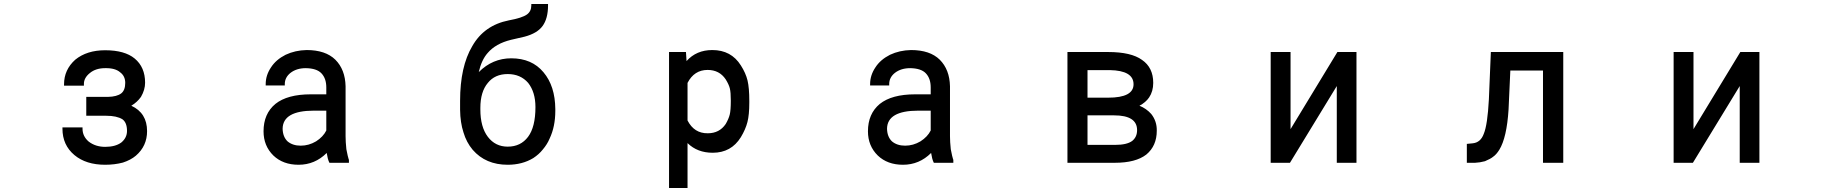

<svg xmlns="http://www.w3.org/2000/svg" viewBox="-20 -808 9040 953"><path d="M582 -344.7Q601.6 -360.4 601.6 -396.5Q601.6 -430.7 576.2 -449.2Q551.8 -470.7 502 -469.7Q455.1 -469.7 425.8 -445.3Q395.5 -420.9 396.5 -389.6V-382.8H297.9V-389.6Q297.9 -461.9 353.5 -511.7Q411.1 -558.6 502 -558.6Q598.6 -558.6 648.4 -517.6Q700.2 -474.6 700.2 -397.5Q700.2 -362.3 679.7 -327.1Q661.1 -300.8 631.8 -283.2Q710 -247.1 710 -157.2Q710 -83 654.3 -35.2Q628.9 -13.7 589.8 -1Q548.8 9.8 502 9.8Q407.2 9.8 349.6 -38.1Q290 -87.9 290 -168.9V-175.8H389.6V-168.9Q389.6 -131.8 419.9 -105.5Q454.1 -79.1 502 -79.1Q552.7 -79.1 582 -100.6Q610.4 -124 610.4 -158.2Q610.4 -199.2 587.9 -215.8Q559.6 -233.4 507.8 -233.4H408.2V-327.1H515.6Q560.5 -328.1 582 -344.7Z M1615.2 0 1613.3 -3.9Q1606.4 -18.6 1601.6 -48.8Q1543 9.8 1461.9 9.8Q1384.8 9.8 1336.9 -36.1Q1288.1 -84 1288.1 -156.2Q1288.1 -243.2 1346.7 -292Q1406.2 -339.8 1522.5 -339.8H1599.6V-374Q1599.6 -418.9 1575.2 -444.3Q1551.8 -468.8 1498 -469.7Q1452.1 -469.7 1421.9 -446.3Q1393.6 -423.8 1393.6 -390.6V-383.8H1298.8V-390.6Q1298.8 -434.6 1325.2 -473.6Q1349.6 -511.7 1397.5 -536.1Q1445.3 -558.6 1502 -559.6Q1595.7 -559.6 1644.5 -511.7Q1693.4 -462.9 1695.3 -379.9V-131.8Q1695.3 -104.5 1699.2 -67.4Q1707 -27.3 1710.9 -16.6L1711.9 -15.6V0ZM1407.2 -106.4Q1432.6 -85 1472.7 -85Q1512.7 -85 1548.8 -106.4Q1584 -128.9 1599.6 -160.2V-258.8H1538.1Q1383.8 -258.8 1382.8 -168.9Q1383.8 -128.9 1407.2 -106.4Z M2356.4 -450.2Q2424.8 -518.6 2517.6 -518.6Q2620.1 -518.6 2677.7 -449.2Q2735.4 -380.9 2736.3 -266.6V-257.8Q2736.3 -179.7 2708 -120.1Q2696.3 -91.8 2673.8 -65.4Q2655.3 -42 2627 -23.4Q2572.3 9.8 2500 9.8Q2390.6 9.8 2326.2 -64.5Q2294.9 -101.6 2280.3 -151.4Q2264.6 -199.2 2263.7 -262.7V-307.6Q2263.7 -477.5 2324.2 -579.1Q2382.8 -682.6 2505.9 -707Q2571.3 -718.8 2595.7 -736.3Q2617.2 -752 2617.2 -781.2V-788.1H2700.2V-781.2Q2700.2 -715.8 2672.9 -678.7Q2646.5 -642.6 2584 -626L2516.6 -610.4Q2440.4 -591.8 2400.4 -544.9Q2370.1 -510.7 2356.4 -450.2ZM2601.6 -396.5Q2563.5 -440.4 2500 -440.4Q2436.5 -440.4 2401.4 -396.5Q2364.3 -352.5 2364.3 -272.5V-264.6Q2364.3 -177.7 2401.4 -128.9Q2438.5 -80.1 2500 -80.1Q2564.5 -80.1 2601.1 -128.9Q2637.7 -177.7 2637.7 -276.4Q2637.7 -350.6 2601.6 -396.5Z M3699.2 -306.6V-298.8Q3699.2 -238.3 3689.9 -202.1Q3680.7 -166 3657.2 -127Q3609.4 -49.8 3517.6 -49.8Q3441.4 -49.8 3392.6 -97.7V125H3300.8V-549.8H3384.8L3387.7 -504.9Q3436.5 -559.6 3515.6 -559.6Q3609.4 -559.6 3657.2 -483.4Q3681.6 -445.3 3690.4 -408.7Q3699.2 -372.1 3699.2 -306.6ZM3582 -192.4Q3596.7 -217.8 3602.1 -239.3Q3607.4 -260.7 3607.4 -308.6Q3607.4 -350.6 3602.5 -369.6Q3597.7 -388.7 3582 -414.1Q3550.8 -460.9 3492.2 -460.9Q3425.8 -460.9 3392.6 -396.5V-210Q3425.8 -145.5 3493.2 -146.5Q3550.8 -146.5 3582 -192.4Z M4615.2 0 4613.3 -3.9Q4606.4 -18.6 4601.6 -48.8Q4543 9.8 4461.9 9.8Q4384.8 9.8 4336.9 -36.1Q4288.1 -84 4288.1 -156.2Q4288.1 -243.2 4346.7 -292Q4406.2 -339.8 4522.5 -339.8H4599.6V-374Q4599.6 -418.9 4575.2 -444.3Q4551.8 -468.8 4498 -469.7Q4452.1 -469.7 4421.9 -446.3Q4393.6 -423.8 4393.6 -390.6V-383.8H4298.8V-390.6Q4298.8 -434.6 4325.2 -473.6Q4349.6 -511.7 4397.5 -536.1Q4445.3 -558.6 4502 -559.6Q4595.7 -559.6 4644.5 -511.7Q4693.4 -462.9 4695.3 -379.9V-131.8Q4695.3 -104.5 4699.2 -67.4Q4707 -27.3 4710.9 -16.6L4711.9 -15.6V0ZM4407.2 -106.4Q4432.6 -85 4472.7 -85Q4512.7 -85 4548.8 -106.4Q4584 -128.9 4599.6 -160.2V-258.8H4538.1Q4383.8 -258.8 4382.8 -168.9Q4383.8 -128.9 4407.2 -106.4Z M5513.7 0H5278.3V-549.8H5480.5Q5594.7 -549.8 5648.4 -510.7Q5704.1 -472.7 5704.1 -396.5Q5704.1 -354.5 5683.6 -324.2Q5667 -299.8 5635.7 -283.2Q5669.9 -269.5 5694.3 -242.2Q5722.7 -206.1 5721.7 -159.2Q5721.7 -84 5669.9 -41Q5617.2 0 5513.7 0ZM5509.8 -235.4H5377.9V-88.9H5515.6Q5573.2 -88.9 5599.6 -108.4Q5624 -127.9 5624 -162.1Q5624 -235.4 5509.8 -235.4ZM5377.9 -460V-323.2H5480.5Q5606.4 -323.2 5606.4 -389.6Q5606.4 -458 5488.3 -460Z M6385.7 -167 6618.2 -549.8H6712.9V0H6615.2V-380.9L6382.8 0H6287.1V-549.8H6385.7Z M7379.9 -549.8H7739.3V0H7638.7V-458H7476.6L7467.8 -264.6Q7459 -125 7421.9 -64.5Q7407.2 -41 7391.6 -30.3Q7378.9 -19.5 7350.6 -7.8Q7325.2 -1 7301.8 0H7260.7V-93.8L7290 -96.7Q7329.1 -100.6 7344.7 -143.6Q7363.3 -187.5 7370.1 -314.5Z M8385.7 -167 8618.2 -549.8H8712.9V0H8615.2V-380.9L8382.8 0H8287.1V-549.8H8385.7Z"/></svg>

Font: RobotoJAA
Style: Medium
Weight: 500
Version: Version 2.05; 2016-11-05